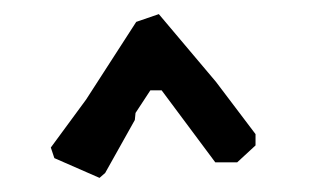

<svg xmlns="http://www.w3.org/2000/svg" viewBox="-20 -591 445 272"><path d="M342 -385V-401L286 -475L205 -571L173 -560L102 -450L52 -382L57 -367L121 -339L129 -346L171 -421L172 -431L193 -463H209L285 -361H316Z"/></svg>

Font: Dokdo
Style: Regular
Weight: 400
Version: Version 2.00